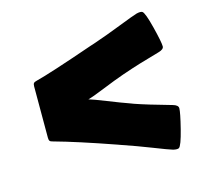

<svg xmlns="http://www.w3.org/2000/svg" viewBox="-79 -603 699 663"><g transform="rotate(-15 271.0 -272.0)"><path d="M292.5 -90.8 280.3 -95.2Q148.9 -141.1 69.3 -163.1Q60.5 -165 57.9 -168.5Q55.2 -171.9 55.2 -179.7V-363.8Q55.2 -371.6 57.9 -375Q60.5 -378.4 69.3 -380.4Q118.2 -392.6 280.3 -448.7L292.5 -452.6Q344.2 -470.2 395.8 -490.5Q447.3 -510.7 462.4 -515.1Q477.1 -518.6 482.9 -515.1Q491.7 -509.8 505.9 -453.6Q520 -397.5 520 -382.3Q520 -371.6 500.5 -366.2Q420.4 -343.8 373 -327.1L362.8 -323.7Q330.6 -312.5 285.6 -294.2Q240.7 -275.9 224.6 -272Q240.2 -267.6 284.9 -249.8Q329.6 -231.9 362.8 -220.2L373 -216.3Q413.6 -202.1 500.5 -177.7Q520 -172.4 520 -161.1Q520 -146 505.9 -89.8Q491.7 -33.7 482.9 -28.3Q477.1 -24.9 462.4 -28.3Q447.3 -32.7 395.8 -53Q344.2 -73.2 292.5 -90.8Z"/></g></svg>

Font: Cooper* Black
Style: Italic
Weight: 900
Italic angle: -7°
Designer: Owen Earl
Foundry: indestructible type*
Version: Version 0.001